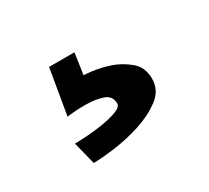

<svg xmlns="http://www.w3.org/2000/svg" viewBox="-64 -105 472 433"><g transform="rotate(-30 172.0 111.0)"><path d="M162 -8 154 47Q190 49 219 59Q243 67 263.5 84Q284 101 284 131Q284 161 258.5 180Q233 199 198.5 210Q164 221 129 225.5Q94 230 75 230L60 171Q72 171 93.5 169.5Q115 168 136 164.5Q157 161 172.5 155Q188 149 188 140Q188 120 168.5 113.5Q149 107 123 107Q98 107 76 110L96 -8Z"/></g></svg>

Font: CantoraOne
Style: Regular
Weight: 400
Designer: Pablo Impallari, Rodrigo Fuenzalida
Foundry: Pablo Impallari
Version: Version 1.001; ttfautohint (v0.8) -G 200 -r 50